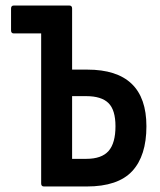

<svg xmlns="http://www.w3.org/2000/svg" viewBox="-20 -675 578 695"><path d="M139 0Q129 0 129 -11V-554H30Q20 -554 20 -565V-644Q20 -655 30 -655H231Q241 -655 241 -644V-423H296Q510 -423 510 -218Q510 -111 458.5 -55.5Q407 0 294 0ZM241 -100H292Q348 -100 373 -128.5Q398 -157 398 -218Q398 -277 372.5 -302Q347 -327 292 -327H241Z"/></svg>

Font: Sofia Sans Condensed
Style: Bold
Weight: 700
Designer: Botio Nikoltchev, Ani Petrova
Foundry: lettersoup
Version: Version 4.101; ttfautohint (v1.8.4.7-5d5b)